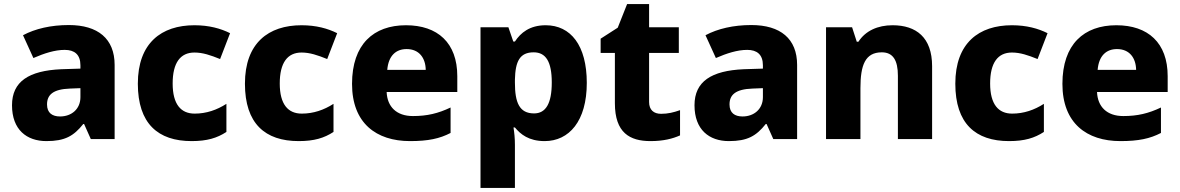

<svg xmlns="http://www.w3.org/2000/svg" viewBox="-20 -683 5797 943"><path d="M318 -560C230 -560 153 -542 93 -510L144 -398C197 -421 249 -438 298 -438C346 -438 375 -415 375 -362V-346L281 -343C122 -336 39 -283 39 -166C39 -46 111 10 208 10C299 10 342 -15 389 -74H393L426 0H543V-364C543 -493 461 -560 318 -560ZM324 -248 375 -250V-206C375 -147 331 -111 275 -111C237 -111 211 -128 211 -170C211 -217 240 -245 324 -248Z M921 10C997 10 1046 -5 1092 -35V-173C1045 -143 994 -125 936 -125C869 -125 828 -170 828 -273C828 -375 866 -425 935 -425C976 -425 1014 -412 1061 -393L1110 -520C1064 -543 1007 -559 935 -559C773 -559 657 -472 657 -272C657 -76 756 10 921 10Z M1447 10C1523 10 1572 -5 1618 -35V-173C1571 -143 1520 -125 1462 -125C1395 -125 1354 -170 1354 -273C1354 -375 1392 -425 1461 -425C1502 -425 1540 -412 1587 -393L1636 -520C1590 -543 1533 -559 1461 -559C1299 -559 1183 -472 1183 -272C1183 -76 1282 10 1447 10Z M1974 -559C1815 -559 1709 -466 1709 -271C1709 -78 1828 10 1994 10C2083 10 2139 -2 2193 -30V-155C2132 -126 2078 -113 2008 -113C1927 -113 1882 -159 1879 -231H2226V-309C2226 -473 2129 -559 1974 -559ZM1977 -442C2039 -442 2070 -398 2071 -340H1882C1888 -410 1925 -442 1977 -442Z M2660 -559C2582 -559 2537 -522 2509 -479H2501L2477 -549H2340V240H2509V28C2509 -4 2506 -32 2502 -57H2509C2536 -24 2577 10 2655 10C2775 10 2862 -88 2862 -276C2862 -460 2783 -559 2660 -559ZM2601 -426C2661 -426 2690 -380 2690 -278C2690 -175 2661 -126 2603 -126C2531 -126 2509 -179 2509 -277V-292C2511 -382 2533 -426 2601 -426Z M3227 -124C3191 -124 3168 -143 3168 -182V-423H3314V-549H3168V-663H3060L3014 -547L2930 -493V-423H3000V-176C3000 -31 3073 10 3175 10C3239 10 3284 -2 3320 -18V-142C3289 -131 3261 -124 3227 -124Z M3670 -560C3582 -560 3505 -542 3445 -510L3496 -398C3549 -421 3601 -438 3650 -438C3698 -438 3727 -415 3727 -362V-346L3633 -343C3474 -336 3391 -283 3391 -166C3391 -46 3463 10 3560 10C3651 10 3694 -15 3741 -74H3745L3778 0H3895V-364C3895 -493 3813 -560 3670 -560ZM3676 -248 3727 -250V-206C3727 -147 3683 -111 3627 -111C3589 -111 3563 -128 3563 -170C3563 -217 3592 -245 3676 -248Z M4364 -559C4291 -559 4231 -532 4196 -478H4188L4165 -549H4037V0H4206V-250C4206 -363 4229 -426 4311 -426C4366 -426 4390 -387 4390 -311V0H4558V-358C4558 -499 4480 -559 4364 -559Z M4936 10C5012 10 5061 -5 5107 -35V-173C5060 -143 5009 -125 4951 -125C4884 -125 4843 -170 4843 -273C4843 -375 4881 -425 4950 -425C4991 -425 5029 -412 5076 -393L5125 -520C5079 -543 5022 -559 4950 -559C4788 -559 4672 -472 4672 -272C4672 -76 4771 10 4936 10Z M5463 -559C5304 -559 5198 -466 5198 -271C5198 -78 5317 10 5483 10C5572 10 5628 -2 5682 -30V-155C5621 -126 5567 -113 5497 -113C5416 -113 5371 -159 5368 -231H5715V-309C5715 -473 5618 -559 5463 -559ZM5466 -442C5528 -442 5559 -398 5560 -340H5371C5377 -410 5414 -442 5466 -442Z"/></svg>

Font: Noto Sans Ethiopic ExtraBold
Style: Regular
Weight: 800
Designer: Monotype Design Team
Foundry: Monotype Imaging Inc.
Version: Version 2.102